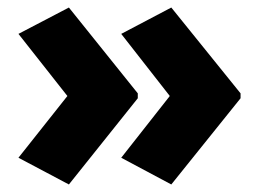

<svg xmlns="http://www.w3.org/2000/svg" viewBox="-20 -487 689 510"><path d="M302 -68 431 -232 302 -397 435 -467 619 -239V-226L435 3ZM29 -68 159 -232 29 -397 163 -467 346 -239V-226L163 3Z"/></svg>

Font: Noto Sans Syriac Black
Style: Regular
Weight: 900
Designer: Patrick Giasson and the Monotype Design Team
Foundry: Monotype Imaging Inc.
Version: Version 2.000; ttfautohint (v1.8.3) -l 8 -r 50 -G 200 -x 14 